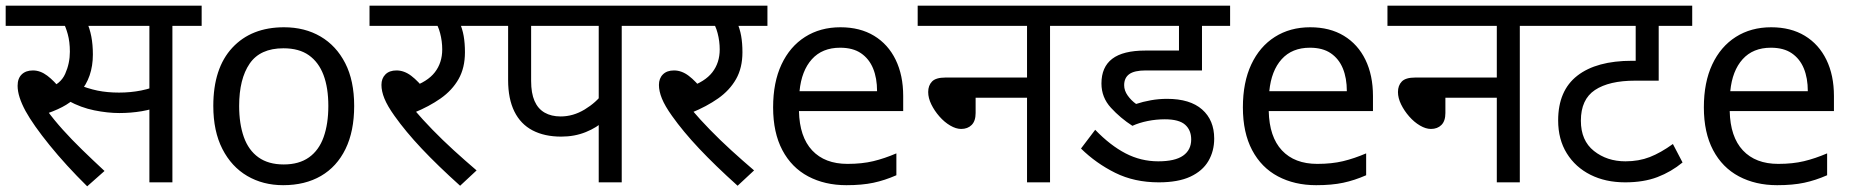

<svg xmlns="http://www.w3.org/2000/svg" viewBox="-20 -642 6528 676"><path d="M287 14Q212 -60 154.5 -131Q97 -202 70 -251Q56 -277 49 -299Q42 -321 42 -340Q42 -366 56.5 -380Q71 -394 96 -394Q122 -394 146.5 -375.5Q171 -357 195 -326L148 -331Q193 -345 209.5 -382Q226 -419 226 -460Q226 -495 218.5 -522Q211 -549 202 -564L243 -551H0V-622H417V-551H251L285 -566Q296 -542 301.5 -513.5Q307 -485 307 -450Q307 -410 295.5 -376.5Q284 -343 261 -317L257 -310Q239 -289 213 -273Q187 -257 147 -243L145 -254Q170 -220 201 -185.5Q232 -151 269 -115Q306 -79 348 -40ZM400 -244Q359 -244 312 -253.5Q265 -263 221 -287L248 -347Q289 -330 323.5 -323Q358 -316 399 -316Q440 -316 477.5 -323.5Q515 -331 553 -348V-272Q518 -257 479.5 -250.5Q441 -244 400 -244ZM506 0V-551H396V-622H690V-551H587V0Z M1227 -269Q1227 -180 1196.5 -117.5Q1166 -55 1110 -22.5Q1054 10 977 10Q906 10 850.5 -22.5Q795 -55 763 -117.5Q731 -180 731 -269Q731 -402 798 -474Q865 -546 980 -546Q1053 -546 1108.5 -513.5Q1164 -481 1195.5 -419.5Q1227 -358 1227 -269ZM822 -269Q822 -206 838.5 -159.5Q855 -113 890 -88Q925 -63 979 -63Q1033 -63 1068 -88Q1103 -113 1119.5 -159.5Q1136 -206 1136 -269Q1136 -333 1119 -378Q1102 -423 1067.5 -447.5Q1033 -472 978 -472Q896 -472 859 -418Q822 -364 822 -269Z M1565 -551 1597 -566Q1608 -541 1612.5 -515.5Q1617 -490 1617 -458Q1617 -403 1594.5 -363.5Q1572 -324 1531.5 -295.5Q1491 -267 1437 -245L1439 -255Q1467 -222 1502.5 -185.5Q1538 -149 1577.5 -113Q1617 -77 1658 -42L1600 12Q1521 -59 1464.5 -119Q1408 -179 1369 -234Q1344 -269 1333.5 -295Q1323 -321 1323 -343Q1323 -366 1337 -380Q1351 -394 1376 -394Q1403 -394 1428 -375Q1453 -356 1478 -323L1428 -335Q1485 -354 1511 -387.5Q1537 -421 1537 -468Q1537 -497 1529.5 -525.5Q1522 -554 1511 -565L1556 -551H1281V-622H1705V-551Z M2169 -551V0H2088V-244L2107 -217Q2082 -193 2042.5 -177Q2003 -161 1956 -161Q1897 -161 1855 -183Q1813 -205 1791 -249.5Q1769 -294 1769 -360V-551H1690V-622H2273V-551ZM2088 -551H1850V-357Q1850 -314 1862 -286.5Q1874 -259 1897.5 -245.5Q1921 -232 1954 -232Q1998 -232 2038.5 -256.5Q2079 -281 2104 -315L2088 -263Z M2542 -551 2574 -566Q2585 -541 2589.5 -515.5Q2594 -490 2594 -458Q2594 -403 2571.5 -363.5Q2549 -324 2508.5 -295.5Q2468 -267 2414 -245L2416 -255Q2444 -222 2479.5 -185.5Q2515 -149 2554.5 -113Q2594 -77 2635 -42L2577 12Q2498 -59 2441.5 -119Q2385 -179 2346 -234Q2321 -269 2310.5 -295Q2300 -321 2300 -343Q2300 -366 2314 -380Q2328 -394 2353 -394Q2380 -394 2405 -375Q2430 -356 2455 -323L2405 -335Q2462 -354 2488 -387.5Q2514 -421 2514 -468Q2514 -497 2506.5 -525.5Q2499 -554 2488 -565L2533 -551H2258V-622H2682V-551Z M2939 -546Q3008 -546 3057.5 -516Q3107 -486 3133.5 -431.5Q3160 -377 3160 -304V-251H2793Q2795 -160 2839.5 -112.5Q2884 -65 2964 -65Q3015 -65 3054.5 -74.5Q3094 -84 3136 -102V-25Q3095 -7 3055 1.5Q3015 10 2960 10Q2884 10 2825.5 -21Q2767 -52 2734.5 -113.5Q2702 -175 2702 -264Q2702 -352 2731.5 -415Q2761 -478 2814.5 -512Q2868 -546 2939 -546ZM2938 -474Q2875 -474 2838.5 -433.5Q2802 -393 2795 -321H3068Q3068 -367 3054 -401Q3040 -435 3011.5 -454.5Q2983 -474 2938 -474Z M3211 -622H3780V-551H3677V0H3596V-298H3415V-244Q3415 -216 3401 -202Q3387 -188 3364 -188Q3346 -188 3325.5 -200Q3305 -212 3287.5 -232Q3270 -252 3259 -274.5Q3248 -297 3248 -318Q3248 -341 3261.5 -355Q3275 -369 3309 -369H3596V-551H3211Z M4081 -222Q4051 -222 4021 -216Q3991 -210 3967 -199Q3925 -226 3891.5 -262.5Q3858 -299 3858 -348Q3858 -406 3896 -435Q3934 -464 4013 -464H4131V-551H3756V-622H4311V-551H4212V-394H4014Q3974 -394 3956 -381Q3938 -368 3938 -342Q3938 -323 3950.5 -305.5Q3963 -288 3980 -276Q4004 -284 4032 -289Q4060 -294 4089 -294Q4170 -294 4212.5 -256.5Q4255 -219 4255 -154Q4255 -110 4234.5 -75Q4214 -40 4171 -20Q4128 0 4060 0Q3974 0 3906.5 -33.5Q3839 -67 3786 -119L3836 -185Q3889 -130 3943 -102Q3997 -74 4058 -74Q4117 -74 4145.5 -94Q4174 -114 4174 -151Q4174 -184 4152.5 -203Q4131 -222 4081 -222Z M4593 -546Q4662 -546 4711.5 -516Q4761 -486 4787.5 -431.5Q4814 -377 4814 -304V-251H4447Q4449 -160 4493.5 -112.5Q4538 -65 4618 -65Q4669 -65 4708.5 -74.5Q4748 -84 4790 -102V-25Q4749 -7 4709 1.5Q4669 10 4614 10Q4538 10 4479.5 -21Q4421 -52 4388.5 -113.5Q4356 -175 4356 -264Q4356 -352 4385.5 -415Q4415 -478 4468.5 -512Q4522 -546 4593 -546ZM4592 -474Q4529 -474 4492.5 -433.5Q4456 -393 4449 -321H4722Q4722 -367 4708 -401Q4694 -435 4665.5 -454.5Q4637 -474 4592 -474Z M4865 -622H5434V-551H5331V0H5250V-298H5069V-244Q5069 -216 5055 -202Q5041 -188 5018 -188Q5000 -188 4979.5 -200Q4959 -212 4941.5 -232Q4924 -252 4913 -274.5Q4902 -297 4902 -318Q4902 -341 4915.5 -355Q4929 -369 4963 -369H5250V-551H4865Z M5938 -551H5820V-358H5737Q5645 -358 5595.5 -325Q5546 -292 5546 -217Q5546 -147 5592 -110.5Q5638 -74 5703 -74Q5750 -74 5788.5 -89Q5827 -104 5870 -135L5904 -70Q5864 -37 5815.5 -18.5Q5767 0 5702 0Q5633 0 5580 -26.5Q5527 -53 5496.5 -102Q5466 -151 5466 -218Q5466 -323 5533.5 -375.5Q5601 -428 5726 -428H5768L5739 -404V-551H5420V-622H5938Z M6216 -546Q6285 -546 6334.5 -516Q6384 -486 6410.5 -431.5Q6437 -377 6437 -304V-251H6070Q6072 -160 6116.5 -112.5Q6161 -65 6241 -65Q6292 -65 6331.5 -74.5Q6371 -84 6413 -102V-25Q6372 -7 6332 1.5Q6292 10 6237 10Q6161 10 6102.5 -21Q6044 -52 6011.5 -113.5Q5979 -175 5979 -264Q5979 -352 6008.5 -415Q6038 -478 6091.5 -512Q6145 -546 6216 -546ZM6215 -474Q6152 -474 6115.5 -433.5Q6079 -393 6072 -321H6345Q6345 -367 6331 -401Q6317 -435 6288.5 -454.5Q6260 -474 6215 -474Z"/></svg>

Font: hindi115
Style: Book
Weight: 400
Designer: Jelle Bosma - Monotype Design Team
Foundry: Monotype Imaging Inc.
Version: Version 2.003